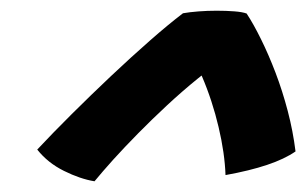

<svg xmlns="http://www.w3.org/2000/svg" viewBox="-20 -688 577 362"><path d="M445 -662.5Q458.1 -642.6 472.2 -613.9Q486.4 -585.2 499.5 -550.9Q512.6 -516.5 522.5 -478.8Q532.4 -441.1 537.2 -402.5Q516.4 -388.1 483.8 -377.2Q451.2 -366.2 405.2 -357.9Q404.5 -378.1 401.2 -401.2Q397.9 -424.2 392.1 -448.5Q386.4 -472.8 378.5 -497Q370.6 -521.2 360.8 -544Q350.9 -566.8 339.1 -586.8L411.2 -583.4Q383 -564.2 353.2 -540.1Q323.5 -516 294.8 -489.3Q266.1 -462.6 240.3 -436.4Q214.5 -410.2 193.4 -386.9Q172.4 -363.5 158.2 -346.2Q131.1 -350.6 100.6 -365.8Q70.1 -380.9 50.2 -406Q79.2 -437 115.4 -473Q151.6 -509 189.5 -544.8Q227.4 -580.5 262.7 -611.5Q298 -642.5 325 -663Q337.4 -665.2 354.2 -666.5Q371.1 -667.8 388.4 -667.8Q406.6 -667.8 421.9 -666.6Q437.2 -665.4 445 -662.5Z"/></svg>

Font: Grandstander Thin
Style: Italic
Weight: 100
Italic angle: -15°
Designer: Tyler Finck
Foundry: Etcetera Type Co
Version: Version 1.200